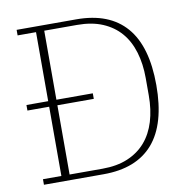

<svg xmlns="http://www.w3.org/2000/svg" viewBox="-79 -775 837 852"><g transform="rotate(-10 340.0 -349.0)"><path d="M51 -25H134V-337H36V-362H134V-673H51V-698H320Q468 -698 543.5 -611Q619 -524 619 -349Q619 -174 543.5 -87Q468 0 320 0H51ZM171 -25H319Q385 -25 433.5 -45.5Q482 -66 514 -103Q546 -140 562 -192.5Q578 -245 578 -310V-388Q578 -452 562 -505Q546 -558 514 -595Q482 -632 433.5 -652.5Q385 -673 319 -673H171V-362H335V-337H171Z"/></g></svg>

Font: IBM Plex Serif ExtLt
Style: Regular
Weight: 200
Designer: Mike Abbink, Paul van der Laan, Pieter van Rosmalen
Foundry: Bold Monday
Version: Version 3.001